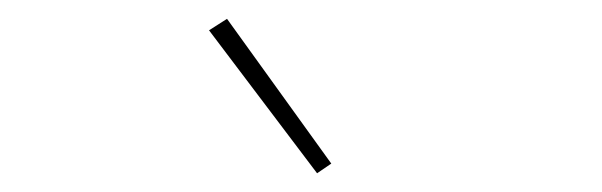

<svg xmlns="http://www.w3.org/2000/svg" viewBox="-20 -771 640 204"><path d="M316.9 -586.9 202.1 -738.8 221.2 -751 332 -597.2Z"/></svg>

Font: Anuphan Thin
Style: Regular
Weight: 250
Designer: Mike Abbink, Paul van der Laan, Pieter van Rosmalen, Mint Tantisuwanna
Foundry: Bold Monday; Cadson Demak
Version: Version 3.002;hotconv 1.0.109;makeotfexe 2.5.65596